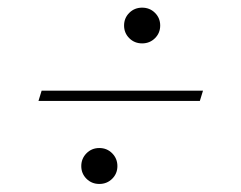

<svg xmlns="http://www.w3.org/2000/svg" viewBox="-20 -500 615 489"><path d="M342 -480.5Q361.5 -480.5 374.8 -467.2Q388 -454 388 -435Q388 -416 374.8 -402.8Q361.5 -389.5 342 -389.5Q322.5 -389.5 309.2 -402.8Q296 -416 296 -435Q296 -454 309.2 -467.2Q322.5 -480.5 342 -480.5ZM86 -269H497L489 -243H78ZM233 -123Q252.5 -123 265.8 -109.5Q279 -96 279 -77Q279 -58 265.8 -44.8Q252.5 -31.5 233 -31.5Q213.5 -31.5 200.2 -44.8Q187 -58 187 -77Q187 -96 200.2 -109.5Q213.5 -123 233 -123Z"/></svg>

Font: Newsreader 72pt Light
Style: Italic
Weight: 300
Italic angle: -17°
Designer: Hugues Gentile
Foundry: Production Type
Version: Version 1.003; ttfautohint (v1.8.3)